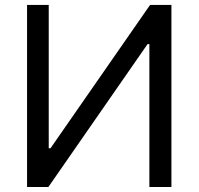

<svg xmlns="http://www.w3.org/2000/svg" viewBox="-20 -747 793 767"><path d="M88.1 -727.3V0H173.3L569.6 -571H576.7V0H664.8V-727.3H579.5L181.8 -154.8H174.7V-727.3Z"/></svg>

Font: Inter UI
Style: Regular
Weight: 400
Designer: Rasmus Andersson
Foundry: rsms
Version: 3.2;8d6f07862